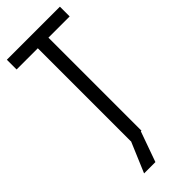

<svg xmlns="http://www.w3.org/2000/svg" viewBox="-273 -725 912 912"><g transform="rotate(-45 183.5 -268.5)"><path d="M5.9 -690.4H362.3V-625H219.7V0H148.4V-625H5.9ZM154.3 -11.7H219.7L161.1 152.3H85Z"/></g></svg>

Font: Dinish Condensed
Style: Regular
Weight: 400
Width: 3
Designer: Bert Driehuis
Foundry: Playbeing
Version: Version 3.006; git-39231f3c-release